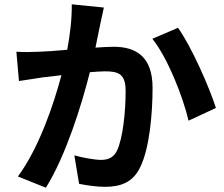

<svg xmlns="http://www.w3.org/2000/svg" viewBox="-20 -825 1040 891"><path d="M806 -696 687 -645C758 -557 829 -376 855 -265L982 -324C952 -419 868 -610 806 -696ZM56 -585 68 -449C98 -454 151 -461 179 -466L265 -476C229 -339 160 -137 63 -6L193 46C285 -101 359 -338 397 -490C425 -492 450 -494 466 -494C529 -494 563 -483 563 -403C563 -304 550 -183 523 -126C507 -93 481 -83 448 -83C421 -83 364 -93 325 -104L347 28C381 35 428 42 467 42C542 42 598 20 631 -50C674 -137 688 -299 688 -417C688 -561 613 -608 507 -608C486 -608 456 -606 423 -604L444 -707C449 -732 456 -764 462 -790L313 -805C314 -742 306 -669 292 -594C241 -589 194 -586 163 -585C126 -584 92 -582 56 -585Z"/></svg>

Font: Source Han Sans KR
Style: Bold
Weight: 700
Designer: Ryoko NISHIZUKA 西塚涼子 (kana, bopomofo & ideographs); Paul D. Hunt (Latin, Greek & Cyrillic); Sandoll Communications 산돌커뮤니
Foundry: Adobe
Version: Version 2.004;hotconv 1.0.118;makeotfexe 2.5.65603